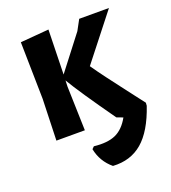

<svg xmlns="http://www.w3.org/2000/svg" viewBox="-123 -558 744 837"><g transform="rotate(-20 249.5 -139.5)"><path d="M64 0 70 -192 65 -456 197 -467 192 -260 313 -417 339 -465H477L312 -255Q334 -223 363 -184.5Q392 -146 429 -97.5Q466 -49 487 -22L486 -8Q450 98 394.5 145.5Q339 193 258 188Q211 149 199 89L209 79Q271 86 309 69Q347 52 373 5L344 -6Q229 -168 191 -233L190 -205L196 0Z"/></g></svg>

Font: Alegreya Sans SC
Style: Bold
Weight: 700
Designer: Juan Pablo del Peral
Foundry: Huerta Tipografica
Version: Version 2.007